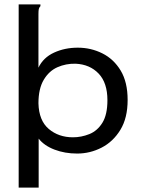

<svg xmlns="http://www.w3.org/2000/svg" viewBox="-20 -687 640 874"><path d="M65 -667H164V-659Q158 -653 156.5 -645.5Q155 -638 155 -622V-379Q177 -425 226 -447.5Q275 -470 334 -470Q394 -470 446 -444Q498 -418 529.5 -365.5Q561 -313 561 -232Q561 -150 528 -96Q495 -42 442.5 -15Q390 12 331 12Q275 12 228 -6Q181 -24 156 -56V167H65ZM312 -62Q350 -62 386.5 -76.5Q423 -91 446 -128Q469 -165 469 -231Q469 -310 429 -352Q389 -394 324 -397Q280 -398 241.5 -381Q203 -364 179 -323.5Q155 -283 155 -217Q157 -138 202 -100Q247 -62 312 -62Z"/></svg>

Font: Inconsolata Expanded Medium
Style: Regular
Weight: 500
Width: 7
Monospace: yes
Designer: Raph Levien, Cyreal, Brenton Simpson
Foundry: Raph Levien, Cyreal, Google
Version: Version 3.001; ttfautohint (v1.8.2.53-6de2)